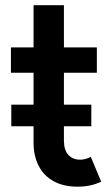

<svg xmlns="http://www.w3.org/2000/svg" viewBox="-20 -701 427 729"><path d="M107.4 -159.2V-221.7H22.9V-303.7H107.4V-424.8H21.5V-521H107.4V-681.2H222.7V-521H347.7V-424.8H222.7V-303.7H326.7V-221.7H222.7V-167.5Q222.7 -131.3 239.5 -113Q256.3 -94.7 284.2 -94.7Q304.2 -94.7 324.7 -105.5L364.3 -11.2Q324.7 7.8 274.9 7.8Q220.7 7.8 183.1 -13.2Q145.5 -34.2 126.5 -72Q107.4 -109.9 107.4 -159.2Z"/></svg>

Font: Reddit Sans SemiBold
Style: Regular
Weight: 600
Designer: Stephen Hutchings
Foundry: Reddit
Version: Version 1.013